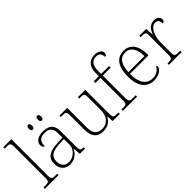

<svg xmlns="http://www.w3.org/2000/svg" viewBox="83 -1622 2482 2482"><g transform="rotate(-45 1324.0 -381.0)"><path d="M8 0H259V-25H233C166 -25 155 -30 155 -98V-760H8V-735H43C99 -735 113 -730 113 -659V-98C113 -30 102 -25 35 -25H8Z M606 -652C624 -652 635 -662 635 -696C635 -729 624 -739 606 -739C589 -739 577 -729 577 -696C577 -662 589 -652 606 -652ZM439 -652C457 -652 468 -662 468 -696C468 -729 457 -739 439 -739C422 -739 410 -729 410 -696C410 -662 422 -652 439 -652ZM466 10C561 10 610 -54 637 -100H640L648 0H744V-25H738C686 -25 679 -40 679 -111V-383C679 -485 633 -543 515 -543C404 -543 364 -490 364 -443C364 -408 375 -393 398 -393C398 -467 420 -513 515 -513C621 -513 637 -454 637 -371V-307L554 -304C395 -299 322 -252 322 -147C322 -39 385 10 466 10ZM474 -23C396 -23 364 -78 364 -145C364 -225 409 -273 556 -278L637 -281V-174C637 -104 567 -23 474 -23Z M1073 10C1157 10 1208 -32 1238 -89H1242L1247 0H1378V-25H1352C1295 -25 1282 -30 1282 -97V-536H1147V-511H1162C1229 -511 1240 -506 1240 -438V-205C1240 -107 1187 -23 1081 -23C977 -23 952 -90 952 -183V-536H811V-511H832C899 -511 910 -506 910 -439V-184C910 -51 964 10 1073 10Z M1433 0H1694V-25H1643C1587 -25 1573 -30 1573 -101V-506H1717V-536H1573V-599C1573 -688 1611 -742 1684 -742C1748 -742 1764 -702 1764 -655C1782 -655 1799 -669 1799 -698C1799 -735 1760 -772 1688 -772C1590 -772 1531 -708 1531 -597V-536H1437V-506H1531V-101C1531 -30 1518 -25 1461 -25H1433Z M2000 10C2105 10 2159 -51 2159 -86C2159 -97 2155 -103 2148 -107C2125 -61 2079 -23 2004 -23C1902 -23 1835 -106 1836 -273H2176V-294C2176 -452 2105 -543 1991 -543C1863 -543 1792 -451 1792 -262C1792 -88 1872 10 2000 10ZM2132 -303H1838C1845 -432 1886 -512 1990 -512C2084 -512 2131 -427 2132 -303Z M2275 0H2508V-25H2475C2418 -25 2405 -30 2405 -100V-280C2405 -393 2455 -511 2532 -511C2576 -511 2597 -492 2597 -434C2622 -434 2633 -452 2633 -475C2633 -515 2600 -544 2544 -544C2465 -544 2429 -485 2405 -427H2403L2396 -536H2270V-511H2285C2352 -511 2363 -506 2363 -439V-101C2363 -30 2349 -25 2293 -25H2275Z"/></g></svg>

Font: Noto Serif Gurmukhi ExtraLight
Style: Regular
Weight: 200
Designer: Vaibhav Singh and the Monotype Design Team
Foundry: Monotype Imaging Inc.
Version: Version 2.004